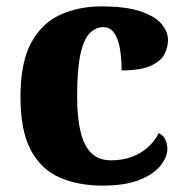

<svg xmlns="http://www.w3.org/2000/svg" viewBox="-20 -570 581 600"><path d="M300 10Q224 10 166 -15.5Q108 -41 76 -101.5Q44 -162 44 -267Q44 -375 77.5 -436.5Q111 -498 168.5 -524Q226 -550 297 -550Q372 -550 417.5 -535Q463 -520 484 -496Q505 -472 505 -444Q505 -424 494.5 -402Q484 -380 452.5 -365Q421 -350 360 -350Q360 -386 355 -416.5Q350 -447 337.5 -466Q325 -485 303 -485Q278 -485 259.5 -465.5Q241 -446 231 -399Q221 -352 221 -268Q221 -202 232 -157.5Q243 -113 266 -91Q289 -69 327 -69Q363 -69 392.5 -80Q422 -91 443.5 -111Q465 -131 476 -154Q491 -147 497 -133Q503 -119 503 -105Q503 -80 482 -53Q461 -26 416.5 -8Q372 10 300 10Z"/></svg>

Font: Noto Serif Bengali ExtraBold
Style: Regular
Weight: 800
Designer: Juan Bruce, Universal Thirst, Indian Type Foundry and the Monotype Design Team.
Foundry: Monotype Imaging Inc.
Version: Version 2.003